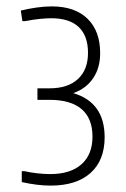

<svg xmlns="http://www.w3.org/2000/svg" viewBox="-20 -874 394 600"><path d="M138 -294Q97 -294 48 -305V-339H57Q74 -335 96 -332.5Q118 -330 137 -330Q200 -330 234.5 -360.5Q269 -391 269 -447Q269 -504 235 -533Q201 -562 135 -562H97V-598H135Q192 -598 223.5 -627Q255 -656 255 -709Q255 -762 226 -789.5Q197 -817 140 -817Q126 -817 105 -815Q84 -813 59 -808H50L45 -841Q70 -847 94.5 -850.5Q119 -854 142 -854Q214 -854 253.5 -815.5Q293 -777 293 -708Q293 -662 271 -629.5Q249 -597 209 -583Q307 -554 307 -445Q307 -373 263 -333.5Q219 -294 138 -294Z"/></svg>

Font: Encode Sans Narrow
Style: Thin
Weight: 250
Designer: Pablo Impallari, Andres Torresi
Foundry: Pablo Impallari, Andres Torresi
Version: Version 1.000; ttfautohint (v1.00) -l 8 -r 50 -G 200 -x 14 -